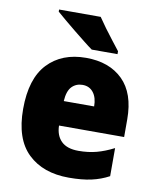

<svg xmlns="http://www.w3.org/2000/svg" viewBox="-86 -833 740 909"><g transform="rotate(10 284.0 -378.0)"><path d="M290 -563Q402 -563 467 -499Q532 -435 532 -310V-225H219Q220 -177 247.5 -150Q275 -123 330 -123Q377 -123 416.5 -133.5Q456 -144 499 -166V-31Q460 -10 415 0Q370 10 307 10Q183 10 110.5 -59.5Q38 -129 38 -273Q38 -419 106 -491Q174 -563 290 -563ZM296 -434Q265 -434 244.5 -413Q224 -392 221 -343H367Q367 -385 348 -409.5Q329 -434 296 -434ZM324 -766Q338 -745 358.5 -717Q379 -689 399.5 -663Q420 -637 433 -620V-606H309Q292 -618 267 -638Q242 -658 214.5 -680Q187 -702 163 -722.5Q139 -743 124 -756V-766Z"/></g></svg>

Font: Noto Sans SemiCondensed Black
Style: Regular
Weight: 900
Width: 4
Designer: Monotype Design Team
Foundry: Monotype Imaging Inc.
Version: Version 2.013; ttfautohint (v1.8.4.7-5d5b)